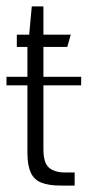

<svg xmlns="http://www.w3.org/2000/svg" viewBox="-25 -578 273 598"><path d="M164.4 0Q126.4 0 103.4 -9.3Q80.4 -18.7 70.4 -41.3Q60.4 -64 60.4 -102V-431.8H27.4V-470H65.9L74 -558H110.2V-470H195.4L184.5 -431.8H110.2V-113.5Q110.2 -70.4 127.8 -55.6Q145.5 -40.8 177.5 -40.8H207.5V0ZM-4.8 -312.2V-338.8H227.8V-312.2Z"/></svg>

Font: Smooch Sans Thin
Style: Regular
Weight: 100
Designer: Robert E. Leuschke
Foundry: Robert E. Leuschke
Version: Version 1.010